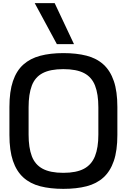

<svg xmlns="http://www.w3.org/2000/svg" viewBox="-20 -1191 807 1222"><path d="M383 11Q300 11 236 -5.5Q172 -22 128.5 -61.5Q85 -101 62.5 -167Q40 -233 40 -332V-510Q40 -609 62.5 -675Q85 -741 128.5 -780Q172 -819 236 -836Q300 -853 383 -853Q467 -853 531 -836.5Q595 -820 638.5 -780.5Q682 -741 704.5 -675Q727 -609 727 -510V-332Q727 -233 704.5 -167Q682 -101 638.5 -61.5Q595 -22 531 -5.5Q467 11 383 11ZM383 -91Q466 -91 514.5 -117Q563 -143 584.5 -197Q606 -251 606 -334V-508Q606 -592 585 -646Q564 -700 515.5 -725.5Q467 -751 383 -751Q300 -751 251.5 -725.5Q203 -700 182.5 -646Q162 -592 162 -508V-334Q162 -251 182.5 -197Q203 -143 251.5 -117Q300 -91 383 -91ZM342 -910 201 -1171H328L451 -910Z"/></svg>

Font: Matangi
Style: Bold
Weight: 700
Designer: Prashant Pant
Foundry: The Graphic Ant
Version: Version 3.002